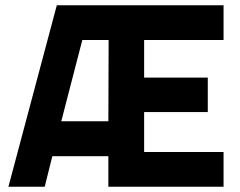

<svg xmlns="http://www.w3.org/2000/svg" viewBox="-20 -710 911 730"><path d="M12 0 196 -690H830V-558H528V-415H770V-284H528V-132H830V0H392V-116H179L150 0ZM213 -249H392L393 -558H293Z"/></svg>

Font: Titillium Web SemiBold
Style: Regular
Weight: 600
Designer: Mohamed Gaber, Accademia di Belle Arti di Urbino
Foundry: Kief Type Foundry, Accademia di Belle Arti di Urbino
Version: Version 3.000; ttfautohint (v1.8.4)